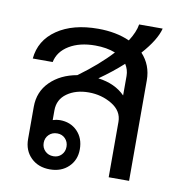

<svg xmlns="http://www.w3.org/2000/svg" viewBox="-75 -701 729 779"><g transform="rotate(10 290.0 -311.0)"><path d="M465 -521Q506 -477 506 -414V0H422V-228Q422 -273 379 -299Q336 -325 283 -325Q230 -325 194 -299.5Q158 -274 158 -229V-189Q173 -194 187 -194Q231 -194 259 -165.5Q287 -137 287 -91Q287 -47 257.5 -18.5Q228 10 181 10Q133 10 103 -19.5Q73 -49 73 -96V-229Q73 -291 115 -332.5Q157 -374 225 -386Q307 -446 359 -503Q323 -517 276 -517Q212 -517 169 -491Q126 -465 117 -421H35Q42 -497 107 -541.5Q172 -586 276 -586Q350 -586 406 -561Q431 -600 436 -632H533Q521 -584 465 -521ZM422 -417Q422 -443 408 -465Q364 -425 311 -388Q381 -379 422 -337ZM186 -139Q165 -139 151.5 -125.5Q138 -112 138 -92Q138 -72 151.5 -58.5Q165 -45 186 -45Q206 -45 219 -58.5Q232 -72 232 -92Q232 -112 219 -125.5Q206 -139 186 -139Z"/></g></svg>

Font: Sarabun
Style: Regular
Weight: 400
Designer: Suppakit Chalermlarp | Katatrad Co.,Ltd.
Foundry: Cadson Demak Co.,Ltd.
Version: Version 1.000; ttfautohint (v1.6)